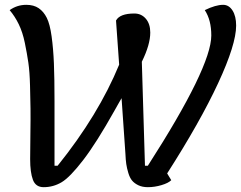

<svg xmlns="http://www.w3.org/2000/svg" viewBox="-20 -746 1000 796"><path d="M161 30Q128 30 116.5 -0.5Q105 -31 105 -86Q105 -120 106 -189Q107 -258 106.5 -295Q106 -332 104.5 -390.5Q103 -449 97.5 -486.5Q92 -524 83 -568Q74 -612 58 -645Q42 -678 20 -704Q51 -726 89 -726Q120 -726 140.5 -712Q161 -698 174 -672Q187 -646 194 -595Q201 -544 203.5 -483Q206 -422 206 -326V-59H219Q388 -269 474 -478L461 -661Q477 -690 537 -690Q566 -690 584.5 -668.5Q603 -647 603 -611Q603 -561 568 -490L581 -59H593Q856 -468 856 -599Q856 -663 829 -704Q874 -726 905 -726Q929 -726 944 -702.5Q959 -679 959 -640Q959 -562 884.5 -401.5Q810 -241 673 -27L690 1Q678 13 649.5 21.5Q621 30 593 30Q570 30 553.5 22Q537 14 527.5 2.5Q518 -9 512 -29Q506 -49 503.5 -66Q501 -83 500 -108L484 -339Q480 -333 470.5 -315.5Q461 -298 455 -288Q380 -154 325 -82.5Q270 -11 235.5 9.5Q201 30 161 30Z"/></svg>

Font: Lemonada Light
Style: Regular
Weight: 300
Designer: Mohamed Gaber (Arabic), Eduardo Tunni (Latin)
Foundry: Kief Type Foundry
Version: Version 4.004